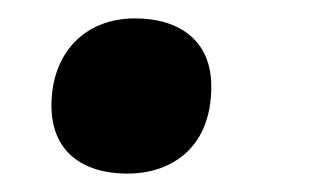

<svg xmlns="http://www.w3.org/2000/svg" viewBox="-20 -181 347 209"><path d="M119 8C162 8 210 -16 210 -87C210 -137 175 -161 127 -161C72 -161 36 -123 36 -66C36 -16 70 8 119 8Z"/></svg>

Font: Noto Serif Tamil SemiCondensed ExtraBold
Style: Italic
Weight: 800
Width: 4
Italic angle: -12°
Designer: Indian Type Foundry, Tom Grace, and the Monotype Design Team
Foundry: Monotype Imaging Inc.
Version: Version 2.003